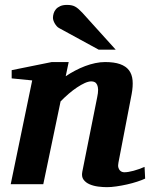

<svg xmlns="http://www.w3.org/2000/svg" viewBox="-20 -754 618 786"><path d="M574.2 -22.9Q561 -16.6 541.5 -10.3Q522 -3.9 500.2 1Q478.5 5.9 456.8 9Q435.1 12.2 418 12.2Q401.4 12.2 382.1 9.8Q362.8 7.3 346.9 0.5Q331.1 -6.3 322 -18.6Q313 -30.8 316.9 -50.8L377.9 -356Q381.8 -374 381.6 -386.5Q381.3 -398.9 377.7 -406.7Q374 -414.6 367.9 -417.7Q361.8 -420.9 354 -420.9Q342.3 -420.9 327.1 -414.1Q312 -407.2 295.2 -396Q278.3 -384.8 261 -369.9Q243.7 -355 228 -338.9L157.2 0H23.9L111.8 -424.8L27.8 -433.1V-466.8L191.9 -500H261.2L249 -441.9Q267.1 -454.1 287.4 -464.8Q307.6 -475.6 328.4 -483.4Q349.1 -491.2 369.9 -495.6Q390.6 -500 410.2 -500Q447.3 -500 471.4 -491.5Q495.6 -482.9 508.1 -466.3Q520.5 -449.7 522.7 -425.3Q524.9 -400.9 519 -369.1L464.8 -87.9Q462.4 -75.7 464.6 -68.1Q466.8 -60.5 470.9 -56.2Q475.1 -51.8 480 -50.3Q484.9 -48.8 488.8 -48.8Q504.4 -48.8 526.9 -54.9Q549.3 -61 571.8 -70.8ZM383.8 -550.8 221.7 -639.2Q216.3 -642.1 211.9 -647.2Q207.5 -652.3 204.1 -658.2Q200.7 -664.1 198.7 -670.2Q196.8 -676.3 196.8 -681.2Q196.8 -689.9 199.7 -699.5Q202.6 -709 209.2 -716.6Q215.8 -724.1 226.8 -729Q237.8 -733.9 253.9 -733.9Q264.2 -733.9 272 -732.4Q279.8 -731 286.9 -727.3Q293.9 -723.6 301 -717.5Q308.1 -711.4 316.9 -702.1L453.6 -550.8Z"/></svg>

Font: Charis SIL Am
Style: Bold Italic
Weight: 700
Italic angle: -11°
Foundry: SIL International
Version: Version 5.000